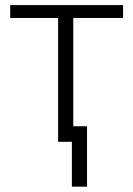

<svg xmlns="http://www.w3.org/2000/svg" viewBox="-20 -548 515 742"><path d="M455.6 -478.5H263.2V0H204.6V-478.5H19.5V-528.3H455.6ZM316.4 173.3H257.8V-60.1H316.4Z"/></svg>

Font: Roboto-Light
Style: Regular
Weight: 300
Designer: Google
Version: Version 2.137; 2017